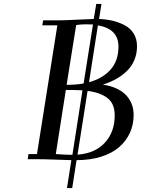

<svg xmlns="http://www.w3.org/2000/svg" viewBox="-20 -805 748 971"><path d="M120.1 0 124 -25.9H167L270 -676.8H193.8L198.2 -702.1H273.9Q306.6 -702.1 366.5 -705.3Q426.3 -708.5 454.1 -709L466.8 -785.2H493.2L481 -709Q518.1 -707.5 550 -700Q582 -692.4 610.8 -677.2Q639.6 -662.1 656.2 -635Q672.9 -607.9 672.9 -570.8Q672.9 -533.2 659.4 -501.2Q646 -469.2 621.6 -445.8Q597.2 -422.4 567.1 -405.5Q537.1 -388.7 500 -377Q576.2 -365.7 616 -325.2Q655.8 -284.7 655.8 -223.1Q655.8 -175.3 637.5 -134.3Q619.1 -93.3 583.7 -62Q548.3 -30.8 492.7 -12.9Q437 4.9 367.2 4.9L345.2 146H318.8L340.8 4.9Q318.8 4.4 257.6 2.2Q196.3 0 163.1 0ZM262.2 -25.9Q312 -22 346.2 -22L397 -348.1Q370.1 -350.1 313 -350.1ZM316.9 -376Q365.2 -376 402.8 -382.8L450.2 -681.2Q439 -682.1 416 -682.1Q403.3 -682.1 390.6 -681.2Q377.9 -680.2 371.6 -679.2L365.2 -678.2ZM372.1 -22.9Q460.9 -29.3 510.5 -83.5Q560.1 -137.7 560.1 -221.2Q560.1 -280.8 523.9 -308.8Q487.8 -336.9 422.9 -345.2ZM430.2 -389.2Q499.5 -408.2 539.3 -453.1Q579.1 -498 579.1 -569.8Q579.1 -658.7 475.1 -676.8Z"/></svg>

Font: Dehuti
Style: Bold-Italic
Weight: 700
Version: Version 1.2